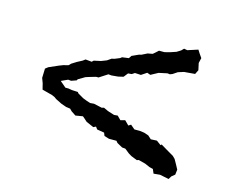

<svg xmlns="http://www.w3.org/2000/svg" viewBox="-69 -559 739 615"><g transform="rotate(15 300.0 -251.5)"><path d="M481 -137 484 -140 504 -128 528 -114 536 -106 545 -90 553 -75 551 -58 540 -49 534 -39 504 -45 483 -43 477 -57 465 -60 449 -67 426 -73 420 -71 400 -79 390 -85 375 -97 364 -98 346 -108 341 -114H316L300 -119L296 -129L272 -133L266 -141L258 -137L233 -148L223 -157L217 -162L193 -158L178 -168L171 -175L157 -177L140 -183L120 -193L113 -198L104 -202L70 -211L65 -231L59 -247L60 -278L69 -285L101 -299L114 -304L130 -308L137 -315L153 -325L170 -334L178 -340L199 -338L204 -343L227 -348L245 -355L258 -364L267 -366L284 -373L289 -377L311 -380L317 -389L339 -399L347 -401L365 -410L381 -413L387 -418L398 -428H416L432 -432L453 -439L466 -447L474 -455L485 -453L519 -464L526 -453L535 -440L531 -423L536 -400L529 -386L493 -383L474 -377L459 -367L451 -364L443 -365L415 -359L391 -346L380 -350L362 -338L342 -339L333 -333L321 -332L310 -318L293 -314L271 -312L261 -313L233 -295H225L201 -288L192 -285L170 -272L168 -268L151 -262L141 -263L119 -253L139 -236H149L161 -234L181 -233L184 -229L203 -218L216 -213L228 -209L241 -210L268 -204L275 -206L290 -199L312 -192L324 -193L336 -181L351 -185L365 -171L373 -176L387 -164H406L420 -162L435 -157L446 -147L466 -148Z"/></g></svg>

Font: Winky Rough Light
Style: Regular
Weight: 300
Designer: Simon Atzbach
Foundry: typofactur
Version: Version 1.206; ttfautohint (v1.8.4.7-5d5b)